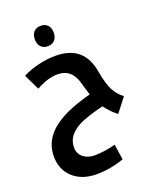

<svg xmlns="http://www.w3.org/2000/svg" viewBox="-185 -836 1053 1272"><g transform="rotate(-20 341.5 -199.5)"><path d="M272.9 326.2Q170.4 326.2 107.7 269.3Q44.9 212.4 44.9 118.2Q44.9 64.9 66.2 20.8Q87.4 -23.4 128.2 -59.3Q168.9 -95.2 234.4 -126.2Q299.8 -157.2 409.2 -187Q393.6 -234.4 384.8 -268.1Q369.6 -327.1 337.2 -356Q304.7 -384.8 251 -384.8Q185.5 -384.8 102.1 -338.9L48.8 -449.2Q97.2 -474.6 160.2 -489.7Q223.1 -504.9 282.2 -504.9Q481 -504.9 514.2 -312Q531.2 -217.8 554 -173.6Q576.7 -129.4 618.2 -98.1L542 0Q493.2 -38.6 460.9 -84Q340.3 -53.2 291.5 -28.6Q242.7 -3.9 216.8 29.5Q190.9 63 190.9 109.9Q190.9 151.9 222.4 178Q253.9 204.1 303.2 204.1Q370.1 204.1 450.2 183.1L466.8 292Q369.6 326.2 272.9 326.2ZM259.3 -581.1Q228 -581.1 210 -600.3Q191.9 -619.6 191.9 -652.8Q191.9 -686.5 209.7 -705.8Q227.5 -725.1 259.3 -725.1Q289.6 -725.1 307.4 -706.1Q325.2 -687 325.2 -652.8Q325.2 -619.6 306.9 -600.3Q288.6 -581.1 259.3 -581.1Z"/></g></svg>

Font: Droid Arabic Kufi
Style: Bold
Weight: 700
Designer: Pascal Zoghbi
Foundry: Irfont.ir
Version: Version 1.00 February 28, 2013, initial release